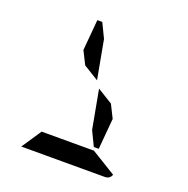

<svg xmlns="http://www.w3.org/2000/svg" viewBox="-147 -995 1111 1135"><g transform="rotate(20 408.0 -428.0)"><path d="M257 -662 274 -856H305L349 -765L394 -521L298 -580ZM519 -124 674 -29Q664 0 632 0H426H302H107L190 -124H229H313H437ZM559 -338 542 -144H511L467 -235L422 -479L518 -420Z"/></g></svg>

Font: DSEG14 Modern
Style: Bold Italic
Weight: 700
Italic angle: -5°
Designer: Keshikan(Twitter:@keshinomi_88pro)
Version: Version 0.46